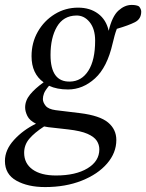

<svg xmlns="http://www.w3.org/2000/svg" viewBox="-45 -518 593 779"><path d="M239 -187Q286 -188 313.5 -231Q341 -274 341 -353Q341 -401 318.5 -428.5Q296 -456 264 -455Q212 -454 186 -409.5Q160 -365 160 -295Q160 -185 239 -187ZM83 -290Q83 -345 108.5 -389.5Q134 -434 177 -460.5Q220 -487 272 -487Q320 -487 353 -462.5Q386 -438 396 -393Q410 -452 435.5 -475Q461 -498 489 -498Q509 -498 519 -492Q528 -481 528 -471Q528 -441 502.5 -428Q477 -415 429 -401Q424 -388 420 -373.5Q416 -359 412 -342Q390 -245 340.5 -200Q291 -155 231 -155Q186 -155 154 -170Q138 -151 133.5 -139Q129 -127 129 -116Q129 -103 140 -89Q151 -75 181 -71L280 -59Q360 -49 393.5 -21Q427 7 427 50Q427 102 389.5 145.5Q352 189 286.5 215Q221 241 138 241Q68 241 21.5 215Q-25 189 -25 135Q-25 90 12 49.5Q49 9 101 -16Q75 -29 66 -47.5Q57 -66 57 -82Q57 -110 77 -134.5Q97 -159 132 -184Q83 -219 83 -290ZM53 102Q53 145 87 169.5Q121 194 182 194Q262 194 310 165Q358 136 358 88Q358 69 347.5 53Q337 37 310 25Q283 13 231 7L151 -2Q147 -3 142.5 -3.5Q138 -4 134 -5Q94 21 73.5 45.5Q53 70 53 102Z"/></svg>

Font: Source Serif Pro
Style: Italic
Weight: 400
Italic angle: -12°
Designer: Frank Grießhammer
Foundry: Adobe Systems Incorporated
Version: Version 3.001;hotconv 1.0.111;makeotfexe 2.5.65597